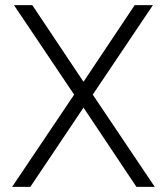

<svg xmlns="http://www.w3.org/2000/svg" viewBox="-20 -731 652 751"><path d="M106.4 -710.9 306.6 -411.1 506.8 -710.9H578.1L342.8 -360.8L585.4 0H513.7L306.6 -310.1L98.6 0H27.3L270 -360.8L34.7 -710.9Z"/></svg>

Font: Vazirmatn FD ExtraLight
Style: Regular
Weight: 200
Designer: Saber Rastikerdar
Foundry: Saber Rastikerdar
Version: Version 33.003